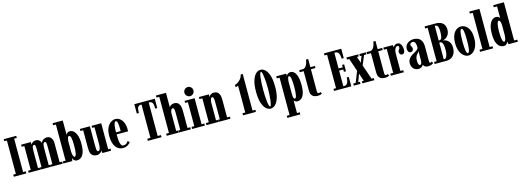

<svg xmlns="http://www.w3.org/2000/svg" viewBox="7 -1977 9411 3454"><g transform="rotate(-15 4712.0 -250.0)"><path d="M31.5 0V-39H80V-661.5H31.5V-700H264V-661.5H214.5V-39H264V0Z M308 0V-39H357V-485H308V-523.5H488.5V-469.5Q488.5 -476 499.2 -491Q510 -506 531.5 -518.5Q553 -531 584.5 -531Q614.5 -531 634 -517.2Q653.5 -503.5 663.8 -486.5Q674 -469.5 676.5 -459.5Q679.5 -472.5 694.5 -489.2Q709.5 -506 733.5 -518.5Q757.5 -531 787.5 -531Q836 -531 865.5 -493.5Q895 -456 895 -395V-39H942.5V0H728V-39H760V-352.5Q760 -390.5 758 -414Q756 -437.5 749.8 -448.5Q743.5 -459.5 730.5 -459.5Q717 -459.5 708.8 -449Q700.5 -438.5 696.5 -418.5Q692.5 -398.5 691.5 -370.5V-39H724.5V0H527V-39H558V-352.5Q558 -409 553.8 -434.2Q549.5 -459.5 529.5 -459.5Q516.5 -459.5 508 -448.8Q499.5 -438 496 -416Q492.5 -394 492 -362V-39H523.5V0Z M1208 10Q1182 10 1165.8 -1.5Q1149.5 -13 1141.8 -28.5Q1134 -44 1132.5 -55L1119.5 0H954.5V-39H1005.5V-711.5H954.5V-750H1143.5V-482Q1145 -487 1152 -498.8Q1159 -510.5 1174.8 -520.8Q1190.5 -531 1216.5 -531Q1253 -531 1285.8 -502.8Q1318.5 -474.5 1339.2 -414.5Q1360 -354.5 1360 -259Q1360 -155 1338 -96.5Q1316 -38 1281 -14Q1246 10 1208 10ZM1179 -64Q1192 -64 1200.8 -77Q1209.5 -90 1215 -114.8Q1220.5 -139.5 1222.8 -175.5Q1225 -211.5 1225 -257.5Q1225 -304 1222.8 -340Q1220.5 -376 1215.2 -401Q1210 -426 1201.2 -438.8Q1192.5 -451.5 1179.5 -451.5Q1169 -451.5 1161.5 -441Q1154 -430.5 1149.5 -411.2Q1145 -392 1143.5 -366.5V-185Q1143.5 -152 1148.8 -124.2Q1154 -96.5 1162.5 -80.2Q1171 -64 1179 -64Z M1577.5 11Q1543.5 11 1515.2 -2Q1487 -15 1470 -51Q1453 -87 1453 -155.5V-485H1402V-523H1588V-171Q1588 -122.5 1590.8 -96.5Q1593.5 -70.5 1600.8 -61.2Q1608 -52 1620.5 -52Q1633 -52 1642.8 -65Q1652.5 -78 1658.2 -104Q1664 -130 1664 -170V-485H1620V-523H1799V-39H1842.5V0H1681.5L1672.5 -48.5Q1670 -37.5 1657.8 -23.8Q1645.5 -10 1625 0.5Q1604.5 11 1577.5 11Z M2065 10Q2025 10 1991 -6.8Q1957 -23.5 1931.8 -57.2Q1906.5 -91 1892.5 -142.5Q1878.5 -194 1878.5 -263.5Q1878.5 -336 1895.8 -387Q1913 -438 1941 -469.8Q1969 -501.5 2000.8 -516.2Q2032.5 -531 2062 -531Q2097 -531 2127.5 -514.5Q2158 -498 2180.8 -467.2Q2203.5 -436.5 2216.5 -393.8Q2229.5 -351 2229.5 -298Q2229.5 -288 2229.2 -277.8Q2229 -267.5 2228 -257.5H2007V-296H2101.5Q2101.5 -373.5 2096.8 -415.8Q2092 -458 2083.2 -474.8Q2074.5 -491.5 2062 -491.5Q2049 -491.5 2038.2 -474Q2027.5 -456.5 2020.8 -410.8Q2014 -365 2014 -278Q2014 -212.5 2017.8 -166.2Q2021.5 -120 2029.8 -90.8Q2038 -61.5 2051 -48Q2064 -34.5 2082.5 -34.5Q2119.5 -34.5 2141.8 -53Q2164 -71.5 2173.5 -90.5L2206 -66Q2193.5 -38.5 2155 -14.2Q2116.5 10 2065 10Z M2527.5 0V-39H2586.5V-661.5H2578.5Q2546 -661.5 2529.5 -647Q2513 -632.5 2507.5 -602.8Q2502 -573 2502 -525.5H2463V-700H2844V-525.5H2805.5Q2805.5 -573 2800 -602.8Q2794.5 -632.5 2778 -647Q2761.5 -661.5 2729 -661.5H2721V-39H2782V0Z M2879 0V-39H2931V-711.5H2879V-750H3066V-481.5Q3066 -483.5 3076.5 -495.8Q3087 -508 3107.8 -519.5Q3128.5 -531 3159.5 -531Q3193 -531 3219.5 -515Q3246 -499 3261.2 -461.8Q3276.5 -424.5 3276.5 -361V-39H3328.5V0H3108V-39H3141.5V-356Q3141.5 -411 3133.8 -431Q3126 -451 3111 -451Q3100.5 -451 3090.5 -442.2Q3080.5 -433.5 3073.8 -414.5Q3067 -395.5 3066 -365.5V-39H3101.5V0Z M3352 0V-39H3403.5V-485H3352V-523.5H3538.5V-39H3590V0ZM3471 -580.5Q3436 -580.5 3411.2 -605.2Q3386.5 -630 3386.5 -665.5Q3386.5 -700 3411.2 -724.8Q3436 -749.5 3471 -749.5Q3505.5 -749.5 3530.2 -724.8Q3555 -700 3555 -665.5Q3555 -630 3530.2 -605.2Q3505.5 -580.5 3471 -580.5Z M3619 0V-39H3672.5V-485H3619V-523.5H3804V-474.5Q3805 -480 3815.8 -493.8Q3826.5 -507.5 3846.8 -519.2Q3867 -531 3896.5 -531Q3929.5 -531 3956 -516.8Q3982.5 -502.5 3998 -466.2Q4013.5 -430 4013.5 -362V-39H4066V0H3844V-39H3878.5V-361.5Q3878.5 -411.5 3871.8 -435.2Q3865 -459 3848.5 -459Q3839.5 -459 3832.5 -453Q3825.5 -447 3820 -435.5Q3814.5 -424 3811.5 -407.5Q3808.5 -391 3807.5 -370V-39H3840V0Z M4301 0V-39H4352.5V-540.5Q4347.5 -536.5 4338.8 -533Q4330 -529.5 4320.2 -527.2Q4310.5 -525 4302.5 -524.5V-567.5Q4320 -570 4343 -582.5Q4366 -595 4388.5 -615.2Q4411 -635.5 4427.8 -662.2Q4444.5 -689 4449 -721H4487.5V-39H4541V0Z M4814.5 12Q4767 12 4726.2 -26.5Q4685.5 -65 4660.5 -144.8Q4635.5 -224.5 4635.5 -349Q4635.5 -473.5 4660.5 -553.5Q4685.5 -633.5 4726.2 -672.2Q4767 -711 4814.5 -711Q4861 -711 4901.5 -672.2Q4942 -633.5 4967 -553.5Q4992 -473.5 4992 -349Q4992 -224.5 4967 -144.8Q4942 -65 4901.5 -26.5Q4861 12 4814.5 12ZM4814.5 -28Q4824.5 -28 4832.5 -56.5Q4840.5 -85 4846.2 -132Q4852 -179 4855.2 -235.8Q4858.5 -292.5 4858.5 -349Q4858.5 -405.5 4855.2 -462.8Q4852 -520 4846.2 -567.2Q4840.5 -614.5 4832.5 -643.5Q4824.5 -672.5 4814.5 -672.5Q4803 -672.5 4794.2 -645Q4785.5 -617.5 4780 -571Q4774.5 -524.5 4771.8 -466.8Q4769 -409 4769 -349Q4769 -289.5 4772 -232Q4775 -174.5 4780.5 -128.5Q4786 -82.5 4794.5 -55.2Q4803 -28 4814.5 -28Z M5058.5 250V211H5110.5V-485H5058.5V-523.5H5245V-482.5Q5246 -486.5 5255.8 -498.2Q5265.5 -510 5283.2 -520.5Q5301 -531 5326.5 -531Q5362 -531 5392 -502.8Q5422 -474.5 5440.2 -414.5Q5458.5 -354.5 5458.5 -259Q5458.5 -155 5438 -96.5Q5417.5 -38 5384.5 -14Q5351.5 10 5313.5 10Q5292.5 10 5278.5 2.5Q5264.5 -5 5257.2 -13.8Q5250 -22.5 5248.5 -25.5V211H5300.5V250ZM5281.5 -48.5Q5292 -48.5 5299.2 -62Q5306.5 -75.5 5312 -101.8Q5317.5 -128 5320.2 -167.2Q5323 -206.5 5323 -257.5Q5323 -310.5 5320.2 -349.5Q5317.5 -388.5 5312.5 -414.8Q5307.5 -441 5299.8 -454Q5292 -467 5282 -467Q5270.5 -467 5264.2 -455.5Q5258 -444 5254.5 -424Q5251 -404 5248.5 -379V-140.5Q5248.5 -113 5252 -92Q5255.5 -71 5262.8 -59.8Q5270 -48.5 5281.5 -48.5Z M5692 9Q5658.5 9 5627.8 -2Q5597 -13 5578.2 -42.2Q5559.5 -71.5 5559.5 -126.5V-485H5486V-523.5H5559.5Q5585 -526 5604.8 -548Q5624.5 -570 5637 -603.8Q5649.5 -637.5 5653.5 -675.5H5694.5V-523.5H5778.5V-485H5694.5V-70Q5694.5 -49 5704.2 -41.8Q5714 -34.5 5723.5 -34.5Q5732.5 -34.5 5740.5 -37.8Q5748.5 -41 5752 -45L5774 -14Q5759.5 -3.5 5740 2.8Q5720.5 9 5692 9Z M5995 0V-39H6043V-661.5H5995V-700H6317V-525.5H6278Q6278 -566 6269.8 -596.8Q6261.5 -627.5 6244.2 -644.5Q6227 -661.5 6199 -661.5H6178.5V-369.5H6256V-415.5H6294.5V-286.5H6256V-330.5H6178.5V-39H6199Q6227 -39 6244.2 -56.2Q6261.5 -73.5 6269.8 -104.5Q6278 -135.5 6278 -176H6317V0Z M6363 0V-39H6408.5L6500 -269L6555 -270L6637.5 -485H6606.5V-523.5H6726V-485H6684.5L6589 -258L6537 -257.5L6456.5 -39H6488V0ZM6524 0V-39H6559.5L6408 -485H6366V-523.5H6541.5H6586V-485H6551L6704 -39H6745.5V0H6568Z M6945.5 9Q6912 9 6881.2 -2Q6850.5 -13 6831.8 -42.2Q6813 -71.5 6813 -126.5V-485H6739.5V-523.5H6813Q6838.5 -526 6858.2 -548Q6878 -570 6890.5 -603.8Q6903 -637.5 6907 -675.5H6948V-523.5H7032V-485H6948V-70Q6948 -49 6957.8 -41.8Q6967.5 -34.5 6977 -34.5Q6986 -34.5 6994 -37.8Q7002 -41 7005.5 -45L7027.5 -14Q7013 -3.5 6993.5 2.8Q6974 9 6945.5 9Z M7053.5 0V-39H7107V-485H7053.5V-523.5H7228.5L7237 -480.5Q7240 -488.5 7250 -500.5Q7260 -512.5 7276.5 -521.8Q7293 -531 7313.5 -531Q7344 -531 7363.5 -511.8Q7383 -492.5 7392.8 -460.5Q7402.5 -428.5 7402.5 -390Q7402.5 -354 7388.2 -335.2Q7374 -316.5 7350 -316.5Q7327.5 -316.5 7313.8 -332.5Q7300 -348.5 7300 -376.5Q7300 -395 7308 -406Q7316 -417 7323.5 -427Q7331 -437 7331 -453.5Q7331 -471 7324.8 -479Q7318.5 -487 7304 -487Q7290 -487 7275.5 -472.8Q7261 -458.5 7251.5 -429.8Q7242 -401 7242 -356.5V-39H7295V0Z M7564.5 11Q7530.5 11 7502.2 -5.5Q7474 -22 7456.8 -52.2Q7439.5 -82.5 7439.5 -123.5Q7439.5 -172 7460.5 -203.8Q7481.5 -235.5 7512.5 -256.8Q7543.5 -278 7574.5 -294.5Q7605.5 -311 7626.5 -329.5Q7647.5 -348 7647.5 -374.5Q7647.5 -410 7641 -435Q7634.5 -460 7621.8 -472.8Q7609 -485.5 7589.5 -485.5Q7565.5 -485.5 7550.8 -473.8Q7536 -462 7536 -445.5Q7536 -432 7542.2 -422Q7548.5 -412 7554.5 -401Q7560.5 -390 7560.5 -371Q7560.5 -345.5 7546 -331Q7531.5 -316.5 7508 -316.5Q7484 -316.5 7469.2 -336.8Q7454.5 -357 7454.5 -392.5Q7454.5 -432 7475.5 -463.5Q7496.5 -495 7533.5 -513Q7570.5 -531 7618 -531Q7666 -531 7703.2 -511.8Q7740.5 -492.5 7761.5 -451.2Q7782.5 -410 7782.5 -343V-86.5Q7782.5 -60 7786.5 -51Q7790.5 -42 7799.5 -42Q7809.5 -42 7816 -47.5Q7822.5 -53 7826 -56.5L7848.5 -27Q7839.5 -14.5 7813 -2.5Q7786.5 9.5 7751.5 9.5Q7716 9.5 7697 -0.2Q7678 -10 7670 -23Q7662 -36 7658.5 -44.5Q7657 -38.5 7647.2 -25.2Q7637.5 -12 7617.8 -0.5Q7598 11 7564.5 11ZM7611 -50.5Q7622 -50.5 7630.2 -60.5Q7638.5 -70.5 7643 -86.5Q7647.5 -102.5 7647.5 -120V-304Q7645.5 -290 7634.5 -278Q7623.5 -266 7610 -250Q7596.5 -234 7586.2 -208Q7576 -182 7576 -140.5Q7576 -96 7585.8 -73.2Q7595.5 -50.5 7611 -50.5Z M7869 0V-39H7916V-661.5H7869V-700H8083.5Q8115 -700 8145 -691.5Q8175 -683 8199.2 -664.2Q8223.5 -645.5 8237.5 -614.8Q8251.5 -584 8251.5 -539.5Q8251.5 -496 8238 -465Q8224.5 -434 8203.5 -414Q8182.5 -394 8160.2 -383.5Q8138 -373 8119.5 -371Q8138 -370.5 8162.5 -362Q8187 -353.5 8210.5 -334Q8234 -314.5 8249.5 -281.8Q8265 -249 8265 -200Q8265 -130 8240 -85.8Q8215 -41.5 8176.5 -20.8Q8138 0 8097 0ZM8049 -39H8066Q8081 -39 8094.5 -57.5Q8108 -76 8116.5 -112Q8125 -148 8125 -200Q8125 -262.5 8116.2 -295Q8107.5 -327.5 8094 -339Q8080.5 -350.5 8067 -350.5H8049ZM8049 -389.5H8067Q8083 -389.5 8094.5 -403.8Q8106 -418 8112 -451Q8118 -484 8118 -539.5Q8118 -589 8110 -615.2Q8102 -641.5 8089.5 -651.5Q8077 -661.5 8064 -661.5H8049Z M8499 11Q8468 11 8436.8 -5.5Q8405.5 -22 8379 -56Q8352.5 -90 8336.8 -141.8Q8321 -193.5 8321 -263.5Q8321 -339.5 8337.5 -391Q8354 -442.5 8380.8 -473.2Q8407.5 -504 8438.5 -517.5Q8469.5 -531 8499 -531Q8528 -531 8559.2 -517.5Q8590.5 -504 8617.5 -473.2Q8644.5 -442.5 8661.2 -391Q8678 -339.5 8678 -263.5Q8678 -193.5 8662 -141.8Q8646 -90 8619.5 -56Q8593 -22 8561.5 -5.5Q8530 11 8499 11ZM8499 -34Q8519.5 -34 8530.5 -87.5Q8541.5 -141 8541.5 -263.5Q8541.5 -386.5 8530.5 -436.5Q8519.5 -486.5 8499 -486.5Q8479.5 -486.5 8468.2 -436.5Q8457 -386.5 8457 -263.5Q8457 -141 8468.2 -87.5Q8479.5 -34 8499 -34Z M8715 0V-39H8769V-711.5H8715V-750H8904V-39H8958V0Z M9156.5 10Q9118 10 9082.8 -14Q9047.5 -38 9025.2 -96.5Q9003 -155 9003 -259Q9003 -354.5 9024.2 -414.5Q9045.5 -474.5 9078.8 -502.8Q9112 -531 9147.5 -531Q9176.5 -531 9192 -522.2Q9207.5 -513.5 9213.8 -502.8Q9220 -492 9221.5 -487V-710.5H9160.5V-750H9359.5V-39H9418V0H9246L9232 -55.5Q9231.5 -42.5 9222.2 -27Q9213 -11.5 9196.8 -0.8Q9180.5 10 9156.5 10ZM9183.5 -64Q9195 -64 9203.2 -80.5Q9211.5 -97 9216.2 -123.2Q9221 -149.5 9221.5 -178.5V-366.5Q9220 -392.5 9215.5 -412Q9211 -431.5 9203 -442.5Q9195 -453.5 9183.5 -453.5Q9173.5 -453.5 9165 -440.2Q9156.5 -427 9150.5 -401.8Q9144.5 -376.5 9141.2 -340Q9138 -303.5 9138 -257.5Q9138 -212.5 9141 -176.8Q9144 -141 9149.5 -115.8Q9155 -90.5 9163.5 -77.2Q9172 -64 9183.5 -64Z"/></g></svg>

Font: Imbue Thin 10pt ExtraBold
Style: Regular
Weight: 800
Version: Version 1.102